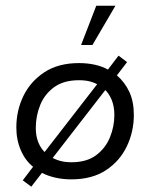

<svg xmlns="http://www.w3.org/2000/svg" viewBox="-20 -634 540 690"><path d="M92.4 36.9 61.8 14.1 98.9 -34.7Q71.3 -56.4 55 -93.7Q38.7 -131 38.7 -175.8Q38.7 -236.6 64.1 -289.1Q89.6 -341.6 139.6 -374.4Q189.6 -407.3 263.9 -407.3Q294.1 -407.3 320.8 -401.4Q347.5 -395.5 367.9 -384L406 -434L436.7 -410.8L400.1 -363.2Q429 -338.2 445 -303.4Q461 -268.6 461 -220.9Q461 -161 435.8 -108.1Q410.5 -55.1 360.6 -22.2Q310.7 10.6 235.7 10.6Q206.6 10.6 179.4 4.5Q152.2 -1.6 130.8 -12.7ZM108.6 -173.6Q108.6 -144.4 118.2 -121.2Q127.8 -98 144.9 -83.5L130 -74.4L341.4 -347.1L336.9 -327.1Q322.8 -335.8 305.2 -340.8Q287.7 -345.7 263.6 -345.7Q209 -345.7 174.7 -320.8Q140.3 -295.8 124.5 -256.6Q108.6 -217.4 108.6 -173.6ZM155.3 -48.2 159.5 -71.8Q175.9 -61.9 194.2 -56.4Q212.6 -50.9 236.7 -50.9Q291.3 -50.9 325 -75.9Q358.8 -100.9 374.9 -140Q391 -179.1 391 -221.3Q391 -251.1 381.3 -275.1Q371.5 -299.1 354.8 -313.8L367.1 -321.5ZM271.4 -472.2 326 -613.5H394.9L312.2 -472.2Z"/></svg>

Font: Rokkitt SemiBold
Style: Italic
Weight: 600
Italic angle: -9°
Designer: Vernon Adams
Foundry: Vernon Adams
Version: Version 3.103